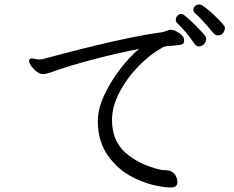

<svg xmlns="http://www.w3.org/2000/svg" viewBox="-20 -819 1040 852"><path d="M928 -671Q873 -737 846 -760Q838 -767 838 -776Q838 -785 845.5 -792Q853 -799 863 -799Q873 -799 879 -794Q901 -780 939.5 -743Q978 -706 978 -696Q978 -685 971 -673.5Q964 -662 946 -662Q936 -662 928 -671ZM862 -613Q853 -613 845 -622Q807 -678 766 -717Q760 -723 760 -732Q760 -741 767 -749Q774 -757 783 -757Q791 -757 798 -751Q813 -741 849 -705Q885 -669 893 -656Q895 -650 895 -646Q895 -634 885.5 -623.5Q876 -613 862 -613ZM736 13Q723 13 703 10Q635 1 569 -32.5Q503 -66 458.5 -129Q414 -192 414 -283Q414 -335 442.5 -396.5Q471 -458 513.5 -513Q556 -568 597 -602Q509 -585 400 -557Q291 -529 203 -497Q180 -490 172 -490Q162 -490 150 -496Q135 -506 122 -522Q109 -538 109 -549Q109 -554 112.5 -557Q116 -560 121 -560Q125 -560 136.5 -557.5Q148 -555 156 -555Q161 -555 171 -557Q525 -653 699 -676Q706 -677 717.5 -681.5Q729 -686 735 -687H739Q754 -687 775 -672.5Q796 -658 797 -644V-639Q797 -627 790 -623.5Q783 -620 771.5 -619Q760 -618 756 -617Q736 -615 732 -615Q723 -615 714.5 -613.5Q706 -612 699 -607Q648 -579 596 -526.5Q544 -474 510.5 -410Q477 -346 477 -287Q477 -195 536 -142Q595 -89 691 -66Q697 -64 711 -64Q737 -64 751 -50.5Q765 -37 767 -14V-12Q767 2 759.5 7.5Q752 13 736 13Z"/></svg>

Font: Iansui
Style: Regular
Weight: 400
Designer: But Ko / Fontworks Inc.
Foundry: zi-hi.com / Fontworks Inc.
Version: Version 1.002